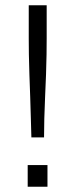

<svg xmlns="http://www.w3.org/2000/svg" viewBox="-20 -708 282 728"><path d="M99 -187Q98 -219 97 -258.5Q96 -298 94.5 -341Q93 -384 91.5 -425Q90 -466 89.5 -501.5Q89 -537 89 -562V-688H157V-562Q157 -537 156.5 -501.5Q156 -466 154.5 -425Q153 -384 151 -341Q149 -298 148 -258.5Q147 -219 147 -187ZM85 0V-82H160V0Z"/></svg>

Font: Saira Expanded Light
Style: Regular
Weight: 300
Width: 7
Designer: Hector Gatti with collaboration of the Omnibus-Type team
Foundry: Omnibus-Type
Version: Version 1.101